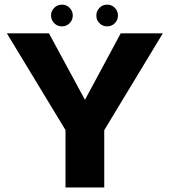

<svg xmlns="http://www.w3.org/2000/svg" viewBox="-20 -821 746 841"><path d="M266.9 0H436.6V-250.8L693.2 -675H508.8L352.6 -384.6H351.7L194.4 -675H10.1L266.9 -251.3ZM251.6 -705.5Q270.9 -705.5 284.9 -719.4Q298.8 -733.3 298.8 -753Q298.8 -772.8 284.9 -786.7Q270.9 -800.7 251.6 -800.7Q231.4 -800.7 217.5 -786.7Q203.6 -772.8 203.6 -753Q203.6 -733.3 217.5 -719.4Q231.4 -705.5 251.6 -705.5ZM449.1 -705.5Q469.3 -705.5 483 -719.4Q496.7 -733.3 496.7 -753Q496.7 -772.8 483 -786.7Q469.3 -800.7 449.1 -800.7Q429.7 -800.7 415.8 -786.7Q401.9 -772.8 401.9 -753Q401.9 -733.3 415.6 -719.4Q429.4 -705.5 449.1 -705.5Z"/></svg>

Font: Anybody Thin
Style: Regular
Weight: 100
Designer: Tyler Finck
Foundry: Etcetera Type Company
Version: Version 1.114;gftools[0.9.25]